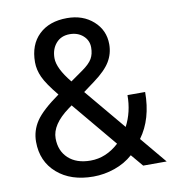

<svg xmlns="http://www.w3.org/2000/svg" viewBox="-82 -793 786 873"><g transform="rotate(-10 311.0 -356.0)"><path d="M49.3 -190.9Q49.3 -242.2 77.9 -285.2Q106.4 -328.1 187 -385.3Q139.6 -442.9 123.5 -478Q107.4 -513.2 107.4 -547.9Q107.4 -628.9 155.3 -674.8Q203.1 -720.7 285.2 -720.7Q358.4 -720.7 406.2 -678Q454.1 -635.3 454.1 -570.3Q454.1 -527.3 432.4 -491Q410.6 -454.6 356.4 -414.6L304.2 -376L462.4 -187Q495.6 -250.5 495.6 -328.1H577.1Q577.1 -203.6 517.1 -121.6L618.7 0H510.3L462.9 -56.2Q426.8 -23.9 378.2 -7.1Q329.6 9.8 279.3 9.8Q175.3 9.8 112.3 -45.4Q49.3 -100.6 49.3 -190.9ZM279.3 -64Q351.1 -64 410.6 -118.7L237.3 -326.2L221.2 -314.5Q139.6 -254.4 139.6 -190.9Q139.6 -133.3 177 -98.6Q214.4 -64 279.3 -64ZM197.8 -550.8Q197.8 -503.9 255.4 -433.6L313 -474.1Q346.2 -497.6 358.4 -518.8Q370.6 -540 370.6 -570.3Q370.6 -603 346.2 -624.8Q321.8 -646.5 284.7 -646.5Q244.6 -646.5 221.2 -619.4Q197.8 -592.3 197.8 -550.8Z"/></g></svg>

Font: Noboto
Style: Regular
Weight: 400
Designer: Google
Version: Version 2.001101; 2014